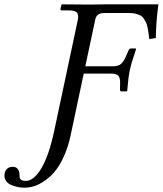

<svg xmlns="http://www.w3.org/2000/svg" viewBox="-115 -666 749 884"><path d="M270.5 -327.1 210 -42Q198.2 13.2 178 56.6Q157.7 100.1 135.3 126Q112.8 151.9 86.9 168.9Q61 186 39.3 192.1Q17.6 198.2 -2.9 198.2Q-17.6 198.2 -33.2 195.1Q-48.8 191.9 -64.7 185.1Q-80.6 178.2 -88.9 164.3Q-97.2 150.4 -93.3 131.8Q-86.9 102.1 -55.7 102.1Q-26.4 102.1 -24.9 141.1Q-25.4 148.9 -24.2 153.6Q-22.9 158.2 -16.4 162.6Q-9.8 167 3.4 167Q41 167 75.7 108.4Q110.4 49.8 134.3 -62L243.2 -574.2Q248 -597.2 239.5 -607.7Q231 -618.2 200.2 -618.2H170.4Q162.1 -618.2 163.6 -625L168 -645L172.4 -646L296.9 -645L371.1 -646H614.3Q603.5 -567.4 602.5 -491.2L572.3 -485.8Q570.3 -504.4 568.8 -514.6Q567.4 -524.9 564.5 -539.6Q561.5 -554.2 557.6 -562.3Q553.7 -570.3 547.4 -580.1Q541 -589.8 532.2 -594.5Q523.4 -599.1 511 -602.5Q498.5 -606 482.9 -606H365.7Q347.2 -606 336.9 -598.9Q326.7 -591.8 323.2 -574.2L277.8 -360.8H404.8Q429.2 -360.8 441.4 -371.1Q453.6 -381.3 463.9 -404.8L477.5 -435.1Q481.4 -442.9 487.3 -442.9H509.3Q512.2 -442.9 511.2 -439Q488.8 -373.5 482.9 -344.2Q475.6 -310.5 470.7 -248L468.3 -245.1H445.3Q438.5 -245.1 437.5 -252L438 -283.2Q439 -306.2 430.4 -316.7Q421.9 -327.1 397.5 -327.1Z"/></svg>

Font: Linux Biolinum G
Style: Italic
Weight: 400
Italic angle: -12°
Designer: Philipp H. Poll
Foundry: Philipp H. Poll
Version: Version 0.5.1